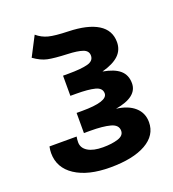

<svg xmlns="http://www.w3.org/2000/svg" viewBox="-141 -885 904 1003"><g transform="rotate(-20 310.5 -383.5)"><path d="M35 -166Q35 -182 39 -202H190Q187 -187 187 -171Q187 -139 217 -120.5Q247 -102 301 -102Q351 -102 385 -113Q419 -124 419 -151Q419 -184 378 -195Q337 -206 267 -206H232V-318H262Q405 -318 405 -364Q405 -394 368 -403.5Q331 -413 264 -413H232V-525H262Q332 -525 368.5 -534.5Q405 -544 405 -574Q405 -601 376 -611Q347 -621 294 -623Q220 -626 184.5 -633.5Q149 -641 110 -669L166 -777Q194 -753 229 -744Q264 -735 337 -733Q444 -730 500.5 -695Q557 -660 557 -594Q557 -550 526.5 -521Q496 -492 433 -475Q496 -464 526.5 -437.5Q557 -411 557 -365Q557 -289 433 -268Q498 -260 534.5 -227.5Q571 -195 571 -144Q571 -71 499.5 -30.5Q428 10 301 10Q178 10 106.5 -37Q35 -84 35 -166Z"/></g></svg>

Font: Noto Sans Georgian
Style: Regular
Weight: 600
Designer: Monotype Design team
Foundry: Monotype Imaging Inc.
Version: Version 1.000